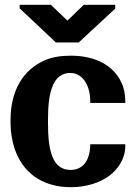

<svg xmlns="http://www.w3.org/2000/svg" viewBox="-20 -770 561 800"><path d="M24 -257C24 -220 30 -185 40 -153C71 -58 148 10 276 10C342 10 398 -10 436 -38C471 -65 502 -107 502 -162V-169H356V-162C353 -96 322 -62 274 -62C198 -62 180 -144 180 -255V-273C180 -382 199 -466 273 -466C321 -466 356 -419 356 -348V-341H502V-348C502 -376 497 -404 485 -428C453 -495 381 -538 275 -538C233 -538 196 -532 165 -518C76 -479 24 -392 24 -271ZM62 -735 213 -593H308L460 -734V-750H329L261 -684L192 -750H62Z"/></svg>

Font: Aerodynamic
Style: Bd
Weight: 500
Designer: Google
Version: Version 2.000980; 2014